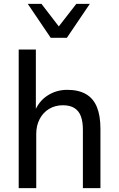

<svg xmlns="http://www.w3.org/2000/svg" viewBox="-20 -976 616 996"><path d="M77 0V-719H166V-395H159Q180 -450 226 -480Q272 -510 329 -510Q387 -510 425.5 -488Q464 -466 482.5 -421Q501 -376 501 -308V0H410V-303Q410 -345 399.5 -373Q389 -401 366 -415.5Q343 -430 306 -430Q266 -430 234.5 -411Q203 -392 185.5 -358Q168 -324 168 -282V0ZM243 -780 124 -956H195L285 -839L376 -956H446L327 -780Z"/></svg>

Font: Nunitoga
Style: Medium
Weight: 500
Designer: Vernon Adams
Foundry: Vernon Adams
Version: Version 1.0